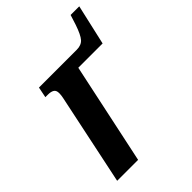

<svg xmlns="http://www.w3.org/2000/svg" viewBox="-196 -756 849 849"><g transform="rotate(-45 228.0 -332.0)"><path d="M113 -400Q116 -414 119 -428.5Q122 -443 122 -455Q122 -473 111.5 -479.5Q101 -486 82 -486H66L76 -536H312Q341 -536 356 -553Q371 -570 387 -617L402 -664H456L413 -475H261L160 0H29Z"/></g></svg>

Font: Noto Serif ExtraCondensed
Style: Bold Italic
Weight: 700
Width: 2
Italic angle: -12°
Designer: Monotype Design Team
Foundry: Monotype Imaging Inc.
Version: Version 2.013; ttfautohint (v1.8.4.7-5d5b)